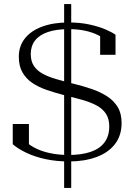

<svg xmlns="http://www.w3.org/2000/svg" viewBox="-20 -809 660 949"><path d="M297 -789H332V-685V-675V-31V-21V120H297V-23V-31V-674V-687ZM319 -43Q382 -43 427 -58Q472 -73 496 -104.5Q520 -136 520 -184Q520 -222 503.5 -247Q487 -272 457 -288Q427 -304 386 -315.5Q345 -327 296 -339Q250 -351 209.5 -365Q169 -379 138.5 -400Q108 -421 90.5 -452Q73 -483 73 -529Q73 -581 103 -619Q133 -657 188.5 -677.5Q244 -698 319 -698Q377 -698 424 -687.5Q471 -677 504 -662.5Q537 -648 551 -637V-538H475V-649Q484 -646 492.5 -639Q501 -632 507.5 -624Q514 -616 514.5 -610Q515 -604 508 -603Q493 -621 465.5 -635Q438 -649 401.5 -657Q365 -665 320 -665Q258 -665 216 -650.5Q174 -636 153 -608.5Q132 -581 132 -542Q132 -506 148 -482.5Q164 -459 192 -444Q220 -429 258 -418Q296 -407 340 -396Q390 -384 433.5 -369Q477 -354 510 -332.5Q543 -311 562 -279.5Q581 -248 581 -201Q581 -139 548 -96.5Q515 -54 456 -32.5Q397 -11 321 -11Q258 -11 205 -22.5Q152 -34 111 -53.5Q70 -73 43 -96V-196H123V-74Q114 -77 106 -82.5Q98 -88 92 -95.5Q86 -103 85 -111.5Q84 -120 90 -127Q113 -99 148.5 -80Q184 -61 227.5 -52Q271 -43 319 -43Z"/></svg>

Font: Roboto Serif 120pt Expanded Light
Style: Regular
Weight: 300
Width: 7
Designer: Greg Gazdowicz
Foundry: Commercial Type
Version: Version 1.008